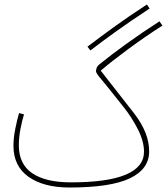

<svg xmlns="http://www.w3.org/2000/svg" viewBox="-20 -815 744 856"><path d="M647 -777 635 -795Q548 -738 488 -694.5Q428 -651 370 -607L383 -590Q439 -633 499 -676Q559 -719 647 -777ZM290 21Q473 21 559 -20Q645 -61 645 -140Q645 -223 578 -309.5Q511 -396 429 -500Q477 -541 551.5 -596Q626 -651 704 -701L691 -720Q612 -669 544 -620Q476 -571 423 -528Q408 -516 408 -497Q408 -489 431.5 -461.5Q455 -434 530 -339Q567 -293 594.5 -239Q622 -185 622 -139Q622 -2 296 -2Q184 -2 124 -42.5Q64 -83 64 -167Q64 -202 71 -239Q78 -276 87 -305L65 -311Q56 -280 48 -240Q40 -200 40 -165Q40 -74 107.5 -26.5Q175 21 290 21Z"/></svg>

Font: Noto Sans Arabic Condensed Thin
Style: Regular
Weight: 250
Width: 3
Designer: Nadine Chahine
Foundry: Monotype Imaging Inc.
Version: 1.001